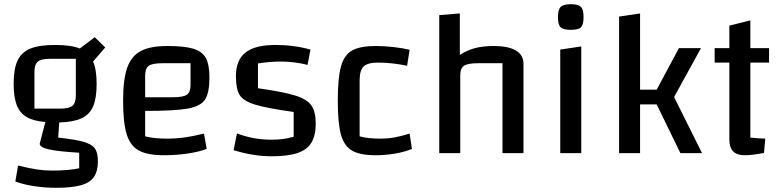

<svg xmlns="http://www.w3.org/2000/svg" viewBox="-20 -729 3726 914"><path d="M446 39Q446 86 427 113.5Q408 141 364.5 153Q321 165 247 165Q193 165 141.5 157Q90 149 53 135L66 59Q118 72 154.5 77.5Q191 83 229 83Q306 83 357 72V-2Q255 -8 212 -18Q169 -28 169 -45L196 -148Q139 -153 106.5 -172Q74 -191 59.5 -229Q45 -267 45 -330Q45 -401 63.5 -440.5Q82 -480 124 -497.5Q166 -515 242 -515Q319 -515 360 -498L431 -552L481 -503L423 -436Q440 -398 440 -330Q440 -262 423.5 -223Q407 -184 368.5 -166Q330 -148 262 -146L257 -74Q340 -65 379 -53.5Q418 -42 432 -22Q446 -2 446 39ZM144 -212H268Q309 -212 325 -225.5Q341 -239 341 -274V-449H217Q176 -449 160 -435.5Q144 -422 144 -387Z M951 -93 964 -20Q927 -6 872.5 2Q818 10 760 10Q682 10 641 -12.5Q600 -35 583 -90Q566 -145 566 -250Q566 -351 585.5 -406.5Q605 -462 650 -486Q695 -510 777 -510Q858 -510 900.5 -497Q943 -484 960 -452.5Q977 -421 977 -360Q977 -287 956 -255Q935 -223 873.5 -212Q812 -201 671 -201V-80Q711 -69 778 -69Q819 -69 858 -74.5Q897 -80 951 -93ZM671 -370V-266H803Q852 -266 869.5 -278Q887 -290 887 -324V-428H754Q706 -428 688.5 -416Q671 -404 671 -370Z M1292 -515Q1379 -515 1458 -493L1444 -420Q1419 -427 1385 -431.5Q1351 -436 1322 -436Q1262 -436 1208 -427V-309Q1328 -292 1384.5 -274.5Q1441 -257 1462 -227.5Q1483 -198 1483 -141Q1483 -84 1462.5 -50Q1442 -16 1396 -0.5Q1350 15 1273 15Q1187 15 1092 -14L1108 -94Q1185 -64 1272 -64Q1302 -64 1325 -67Q1348 -70 1378 -78V-196Q1249 -214 1194 -231Q1139 -248 1121 -276.5Q1103 -305 1103 -366Q1103 -443 1148.5 -479Q1194 -515 1292 -515Z M1588 -250Q1588 -357 1603 -412Q1618 -467 1656 -488.5Q1694 -510 1768 -510Q1809 -510 1853.5 -505Q1898 -500 1930 -492L1918 -416Q1846 -431 1779 -431Q1730 -431 1711 -412.5Q1692 -394 1692 -347V-80Q1728 -69 1794 -69Q1826 -69 1856.5 -74.5Q1887 -80 1930 -93L1941 -20Q1907 -6 1861.5 2Q1816 10 1768 10Q1694 10 1656 -12Q1618 -34 1603 -88.5Q1588 -143 1588 -250Z M2071 -657 2169 -665V-467Q2201 -489 2239.5 -499.5Q2278 -510 2330 -510Q2400 -510 2436 -488.5Q2472 -467 2472 -425V0H2372V-428H2256Q2207 -428 2189 -416Q2171 -404 2171 -370V0H2071Z M2636 0ZM2747 -508V0H2647V-493ZM2636 -647Q2636 -683 2649 -696Q2662 -709 2698 -709Q2733 -709 2745.5 -696Q2758 -683 2758 -647Q2758 -612 2746 -599.5Q2734 -587 2698 -587Q2661 -587 2648.5 -599.5Q2636 -612 2636 -647Z M3027 -232V0H2927V-650L3027 -665V-302H3106L3212 -500H3317L3189 -267L3322 0H3219L3106 -232Z M3552 -431V-74Q3588 -70 3623 -69L3617 -1Q3561 10 3526 10Q3488 10 3470 -8.5Q3452 -27 3452 -65V-431H3382V-500H3452V-607L3552 -632V-500H3641V-431Z"/></svg>

Font: Changa
Style: Regular
Weight: 400
Designer: Eduardo Rodriguez Tunni
Foundry: Eduardo Rodriguez Tunni
Version: Version 2.002; ttfautohint (v1.5.10-5e6f)